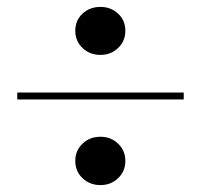

<svg xmlns="http://www.w3.org/2000/svg" viewBox="-20 -602 581 556"><path d="M198 -513Q198 -543 219 -562.5Q240 -582 271 -582Q301 -582 322 -562.5Q343 -543 343 -513Q343 -483 322 -463Q301 -443 271 -443Q240 -443 219 -463Q198 -483 198 -513ZM30 -334H512V-314H30ZM198 -136Q198 -166 219 -186Q240 -206 271 -206Q301 -206 322 -186Q343 -166 343 -136Q343 -106 322 -86Q301 -66 271 -66Q240 -66 219 -86Q198 -106 198 -136Z"/></svg>

Font: DeepMind Serif Display
Style: Regular
Weight: 800
Designer: Frank Grießhammer / Modifications: Colophon Foundry
Foundry: Colophon Foundry
Version: Version 5.002